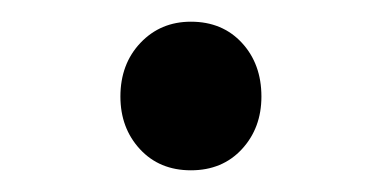

<svg xmlns="http://www.w3.org/2000/svg" viewBox="-20 -671 339 177"><path d="M91 -582Q91 -612 109.5 -631.5Q128 -651 156 -651Q185 -651 203 -631.5Q221 -612 221 -582Q221 -553 203 -533.5Q185 -514 156 -514Q127 -514 109 -533.5Q91 -553 91 -582Z"/></svg>

Font: Noto Sans SemiCondensed SemiBold
Style: Regular
Weight: 600
Width: 4
Designer: Monotype Design Team
Foundry: Monotype Imaging Inc.
Version: Version 2.013; ttfautohint (v1.8.4.7-5d5b)